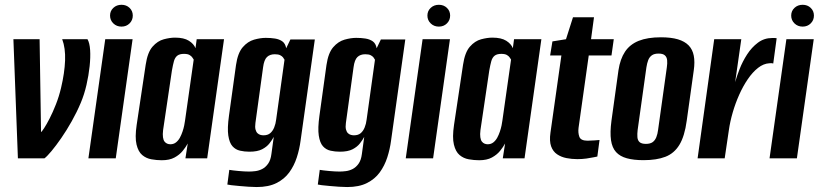

<svg xmlns="http://www.w3.org/2000/svg" viewBox="-20 -658 3405 798"><path d="M54.4 0 35.7 -495H144.6L150.6 -109.1Q153.3 -110 163.3 -125.2Q173.3 -140.4 186.4 -165.9Q199.5 -191.4 212.4 -224.2Q225.3 -257 233.8 -293Q248.5 -354.7 250.5 -406.6Q252.4 -458.5 238.5 -495H343.6Q352.6 -479.8 354.6 -449.9Q356.5 -420 352.5 -382.4Q348.5 -344.8 339.5 -305.4Q330.5 -265.9 315.9 -231.1Q299.6 -192.2 278.2 -154.2Q256.8 -116.1 234.7 -84.2Q212.6 -52.3 194 -30Q175.3 -7.7 164.9 0Z M347.4 0 417.4 -495H531.1L461.1 0ZM485 -547.4Q464.7 -547.4 451.1 -560.7Q437.4 -574 437.4 -593.2Q437.4 -612.5 451.1 -625.3Q464.7 -638.1 485 -638.1Q505.2 -638.1 518.5 -625.3Q531.9 -612.5 531.9 -593.2Q531.9 -574 518.5 -560.7Q505.2 -547.4 485 -547.4Z M652.5 8Q631.2 8 609.4 4.1Q587.6 0.3 571.1 -13.6Q554.6 -27.5 547.5 -57.2Q540.3 -86.8 548 -138.7L585.5 -388.8Q593.1 -440.3 614 -464.1Q634.9 -487.9 660.6 -494.7Q686.3 -501.6 707.5 -501.6Q744.3 -501.6 764.9 -488.7Q785.5 -475.8 792.5 -457.7L797.5 -495H911.1L841.1 0H750.7L760.3 -61.6Q752.3 -46.8 739.3 -30.8Q726.4 -14.8 705.5 -3.4Q684.6 8 652.5 8ZM688 -58.4Q701.4 -58.4 711.1 -65.9Q720.8 -73.4 727.5 -85.4Q734.1 -97.5 738.6 -111Q743.2 -124.6 745.6 -136.5Q748 -148.5 749 -156.5L785.1 -410.4Q783.1 -413.3 779.5 -418.9Q776 -424.5 768 -429.3Q760.1 -434.1 744.6 -434.1Q726.5 -434.1 716.9 -426.6Q707.3 -419.1 703 -404Q698.8 -388.9 694.5 -364.7L657.9 -117.6Q655.6 -99.3 657.4 -87.5Q659.1 -75.6 663.9 -69.5Q668.7 -63.4 675.1 -60.9Q681.4 -58.4 688 -58.4Z M1047 119.4Q1032.6 119.4 1012.9 118.1Q993.2 116.7 974.2 115Q955.2 113.4 941.5 111.7Q927.9 110 924.9 109L933 48Q946.8 50.4 972.1 52.7Q997.4 55 1015.4 55Q1027.4 55 1041.7 53.2Q1056.1 51.4 1070 44.3Q1083.8 37.2 1094.3 22.4Q1104.9 7.6 1108.1 -18.2L1117.8 -89Q1111.2 -76.6 1100 -62.1Q1088.8 -47.6 1069.4 -37.6Q1049.9 -27.5 1016.4 -27.5Q996.3 -27.5 977.7 -31.7Q959 -35.9 946.2 -50.2Q933.5 -64.4 928.9 -94.5Q924.3 -124.7 931.7 -177.2L960.9 -387.8Q968.2 -438.1 989 -461.9Q1009.7 -485.7 1035.9 -493.2Q1062 -500.6 1084.5 -500.6Q1105.5 -500.6 1123 -497.8Q1140.6 -495 1153.2 -486.3Q1165.8 -477.5 1169.5 -457.5L1187 -494H1288.5L1229.3 -73.5Q1224.7 -38 1213.6 -3.7Q1202.5 30.7 1182.3 58.5Q1162 86.3 1129.1 102.8Q1096.3 119.4 1047 119.4ZM1075 -95.6Q1092.4 -95.6 1102.9 -104.3Q1113.4 -113 1119.6 -128.3Q1125.8 -143.5 1127.8 -161.2L1162.5 -409.8Q1160.1 -414.6 1156.1 -419.7Q1152 -424.8 1144.2 -428.7Q1136.5 -432.5 1122 -432.5Q1101.6 -432.5 1089.5 -420.9Q1077.5 -409.3 1073.5 -378.6L1041.6 -147Q1039.3 -130 1042 -119.7Q1044.8 -109.4 1050.3 -104.3Q1055.7 -99.2 1062.4 -97.4Q1069 -95.6 1075 -95.6Z M1423 119.4Q1408.6 119.4 1388.9 118.1Q1369.2 116.7 1350.2 115Q1331.2 113.4 1317.5 111.7Q1303.9 110 1300.9 109L1309 48Q1322.8 50.4 1348.1 52.7Q1373.4 55 1391.4 55Q1403.4 55 1417.7 53.2Q1432.1 51.4 1446 44.3Q1459.8 37.2 1470.3 22.4Q1480.9 7.6 1484.1 -18.2L1493.8 -89Q1487.2 -76.6 1476 -62.1Q1464.8 -47.6 1445.4 -37.6Q1425.9 -27.5 1392.4 -27.5Q1372.3 -27.5 1353.7 -31.7Q1335 -35.9 1322.2 -50.2Q1309.5 -64.4 1304.9 -94.5Q1300.3 -124.7 1307.7 -177.2L1336.9 -387.8Q1344.2 -438.1 1365 -461.9Q1385.7 -485.7 1411.9 -493.2Q1438 -500.6 1460.5 -500.6Q1481.5 -500.6 1499 -497.8Q1516.6 -495 1529.2 -486.3Q1541.8 -477.5 1545.5 -457.5L1563 -494H1664.5L1605.3 -73.5Q1600.7 -38 1589.6 -3.7Q1578.5 30.7 1558.3 58.5Q1538 86.3 1505.1 102.8Q1472.3 119.4 1423 119.4ZM1451 -95.6Q1468.4 -95.6 1478.9 -104.3Q1489.4 -113 1495.6 -128.3Q1501.8 -143.5 1503.8 -161.2L1538.5 -409.8Q1536.1 -414.6 1532.1 -419.7Q1528 -424.8 1520.2 -428.7Q1512.5 -432.5 1498 -432.5Q1477.6 -432.5 1465.5 -420.9Q1453.5 -409.3 1449.5 -378.6L1417.6 -147Q1415.3 -130 1418 -119.7Q1420.8 -109.4 1426.3 -104.3Q1431.7 -99.2 1438.4 -97.4Q1445 -95.6 1451 -95.6Z M1666.4 0 1736.4 -495H1850.1L1780.1 0ZM1804 -547.4Q1783.7 -547.4 1770.1 -560.7Q1756.4 -574 1756.4 -593.2Q1756.4 -612.5 1770.1 -625.3Q1783.7 -638.1 1804 -638.1Q1824.2 -638.1 1837.5 -625.3Q1850.9 -612.5 1850.9 -593.2Q1850.9 -574 1837.5 -560.7Q1824.2 -547.4 1804 -547.4Z M1971.5 8Q1950.2 8 1928.4 4.1Q1906.6 0.3 1890.1 -13.6Q1873.6 -27.5 1866.5 -57.2Q1859.3 -86.8 1867 -138.7L1904.5 -388.8Q1912.1 -440.3 1933 -464.1Q1953.9 -487.9 1979.6 -494.7Q2005.3 -501.6 2026.5 -501.6Q2063.3 -501.6 2083.9 -488.7Q2104.5 -475.8 2111.5 -457.7L2116.5 -495H2230.1L2160.1 0H2069.7L2079.3 -61.6Q2071.3 -46.8 2058.3 -30.8Q2045.4 -14.8 2024.5 -3.4Q2003.6 8 1971.5 8ZM2007 -58.4Q2020.4 -58.4 2030.1 -65.9Q2039.8 -73.4 2046.5 -85.4Q2053.1 -97.5 2057.6 -111Q2062.2 -124.6 2064.6 -136.5Q2067 -148.5 2068 -156.5L2104.1 -410.4Q2102.1 -413.3 2098.5 -418.9Q2095 -424.5 2087 -429.3Q2079.1 -434.1 2063.6 -434.1Q2045.5 -434.1 2035.9 -426.6Q2026.3 -419.1 2022 -404Q2017.8 -388.9 2013.5 -364.7L1976.9 -117.6Q1974.6 -99.3 1976.4 -87.5Q1978.1 -75.6 1982.9 -69.5Q1987.7 -63.4 1994.1 -60.9Q2000.4 -58.4 2007 -58.4Z M2379.6 3.4Q2356.5 3.4 2334.5 -0.9Q2312.5 -5.2 2295.5 -16.7Q2278.4 -28.2 2270.6 -49.8Q2262.8 -71.4 2267.9 -107L2313.3 -427.6H2266.5L2276 -485.9L2332.4 -495L2361.5 -586.3H2448.8L2436.5 -495H2531L2521.5 -427.6H2427L2384.6 -126.7Q2382 -106 2387.9 -89.6Q2393.8 -73.2 2422 -73.2Q2434.6 -73.2 2451.6 -74.5Q2468.6 -75.9 2471.8 -76.2L2462.7 -7.4Q2460.5 -7.1 2448.1 -4.4Q2435.7 -1.7 2417.5 0.9Q2399.4 3.4 2379.6 3.4Z M2655 7.7Q2614 7.7 2585.6 -0.1Q2557.1 -7.8 2540.6 -25.8Q2524.1 -43.8 2519.5 -75.5Q2514.9 -107.1 2521.3 -155.7L2550.5 -365.9Q2557.6 -412.9 2577.8 -443.2Q2598 -473.5 2634.7 -488.3Q2671.4 -503 2727 -503Q2769 -503 2797.5 -494.6Q2825.9 -486.1 2842.3 -469.2Q2858.6 -452.2 2863.5 -426.5Q2868.5 -400.8 2863.5 -365.9L2834.2 -156.4Q2825.5 -91.6 2803.7 -56Q2782 -20.4 2745.5 -6.4Q2709 7.7 2655 7.7ZM2664.5 -60Q2682.5 -60 2692.6 -67.3Q2702.6 -74.6 2707.9 -88Q2713.1 -101.3 2715.1 -117.7L2751.5 -377.9Q2754.1 -395 2752.8 -407.9Q2751.5 -420.7 2743.3 -428Q2735.2 -435.3 2717.2 -435.3Q2699.1 -435.3 2689.1 -428Q2679 -420.7 2674.1 -407.9Q2669.2 -395 2666.6 -377.9L2630.2 -117.7Q2628.2 -101.3 2629.2 -88Q2630.2 -74.6 2638.3 -67.3Q2646.5 -60 2664.5 -60Z M2879.4 0 2948.4 -495H3061L3035.5 -316.5Q3041.8 -339.9 3054 -371Q3066.1 -402.1 3085.1 -431.7Q3104.1 -461.2 3130.1 -480.6Q3156 -500 3189 -500Q3193 -500 3199 -500Q3205 -500 3208 -499L3193.8 -394.1Q3191.8 -395.1 3187.3 -395.4Q3182.8 -395.8 3177.8 -395.1Q3153.2 -393.7 3130.5 -375.8Q3107.9 -358 3088.1 -329Q3068.3 -300 3052.3 -264.2Q3036.3 -228.4 3025.3 -190.3Q3014.3 -152.3 3009.3 -116.9L2992 0Z M3178.4 0 3248.4 -495H3362.1L3292.1 0ZM3316 -547.4Q3295.7 -547.4 3282.1 -560.7Q3268.4 -574 3268.4 -593.2Q3268.4 -612.5 3282.1 -625.3Q3295.7 -638.1 3316 -638.1Q3336.2 -638.1 3349.5 -625.3Q3362.9 -612.5 3362.9 -593.2Q3362.9 -574 3349.5 -560.7Q3336.2 -547.4 3316 -547.4Z"/></svg>

Font: Alumni Sans Thin
Style: Italic
Weight: 100
Italic angle: -8°
Designer: Robert E. Leuschke
Foundry: Robert E. Leuschke
Version: Version 1.016